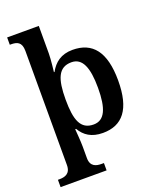

<svg xmlns="http://www.w3.org/2000/svg" viewBox="-177 -864 990 1208"><g transform="rotate(-20 317.5 -260.0)"><path d="M15 240H323V191H307C273 191 233 183 233 125V47C233 12 226 -71 226 -71H232C261 -21 307 11 383 11C514 11 585 -74 585 -267C585 -460 513 -546 380 -546C303 -546 257 -509 227 -454H223C223 -454 233 -536 233 -576V-760H21V-711H28C68 -711 100 -702 100 -641V123C100 182 60 191 25 191H15ZM346 -59C259 -59 233 -129 233 -267C233 -403 259 -475 347 -475C420 -475 450 -403 450 -267C450 -129 420 -59 346 -59Z"/></g></svg>

Font: Noto Serif Oriya SemiBold
Style: Regular
Weight: 600
Designer: David Williams
Foundry: Google LLC, David Williams
Version: Version 1.051